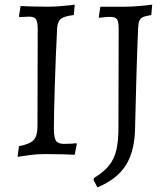

<svg xmlns="http://www.w3.org/2000/svg" viewBox="-20 -666 728 830"><path d="M213 -112Q213 -71 222 -57.5Q231 -44 257 -44Q275 -44 290 -45Q305 -46 310 -47L312 -43L303 3Q289 2 250.5 1Q212 0 172 0Q140 0 103.5 5Q67 10 56 12L62 -34Q109 -43 125.5 -60.5Q142 -78 142 -120L143 -540Q143 -572 135.5 -583Q128 -594 106 -594Q93 -594 80.5 -593Q68 -592 64 -592L62 -596L69 -640Q82 -639 117 -638Q152 -637 188 -637Q217 -637 254.5 -640.5Q292 -644 303 -646L299 -601Q257 -596 243 -584.5Q229 -573 227 -544Q221 -427 217 -299.5Q213 -172 213 -112ZM456 -593Q444 -593 429.5 -591.5Q415 -590 409 -589L407 -593L414 -637H522Q549 -637 587.5 -640.5Q626 -644 638 -646L634 -601Q609 -597 598 -592Q587 -587 582.5 -576.5Q578 -566 577 -544Q573 -451 569.5 -328Q566 -205 564 -116Q563 -14 524.5 47.5Q486 109 401 144L384 111L387 103Q428 78 450.5 50.5Q473 23 482.5 -15.5Q492 -54 492 -115L493 -540Q493 -572 486 -582.5Q479 -593 456 -593Z"/></svg>

Font: Sahitya
Style: Regular
Weight: 400
Designer: Juan Pablo del Peral
Foundry: Juan Pablo del Peral (http://www.huertatipografica.com)
Version: Version 1.001;PS 001.000;hotconv 1.0.70;makeotf.lib2.5.58329